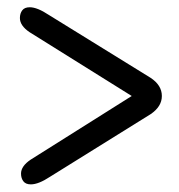

<svg xmlns="http://www.w3.org/2000/svg" viewBox="-20 -600 480 516"><path d="M33.5 -551.5Q33.5 -564 39.8 -572.2Q46 -580.5 60 -580.5Q80 -580.5 111 -560L384.5 -391Q415 -371 415 -342Q415 -313.5 384.5 -293L114.5 -125Q83.5 -104.5 63 -104.5Q49 -104.5 42.8 -112.8Q36.5 -121 36.5 -133.5Q36.5 -153.5 62.5 -171L334 -342L59.5 -513.5Q33.5 -531 33.5 -551.5Z"/></svg>

Font: Fraunces 144pt S050 Black
Style: Regular
Weight: 900
Version: Version 1.000; ttfautohint (v1.8.3)